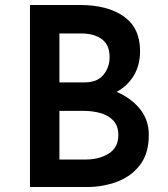

<svg xmlns="http://www.w3.org/2000/svg" viewBox="-20 -749 671 769"><path d="M300 -729Q411 -729 476 -683Q541 -637 541 -545Q541 -488 516 -446.5Q491 -405 447 -381Q506 -356 541 -312Q576 -268 576 -209Q576 -134 540.5 -88Q505 -42 448.5 -21Q392 0 328 0H100V-729ZM322 -110Q377 -110 415.5 -134Q454 -158 454 -208Q454 -245 433.5 -266.5Q413 -288 381 -296.5Q349 -305 314 -305H218V-110ZM318 -419Q370 -419 394.5 -449.5Q419 -480 419 -520Q419 -569 388 -592Q357 -615 305 -615H218V-419Z"/></svg>

Font: Reem Kufi Medium
Style: Regular
Weight: 500
Designer: Khaled Hosny
Version: Version 1.001